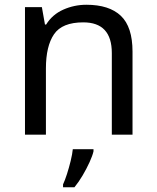

<svg xmlns="http://www.w3.org/2000/svg" viewBox="-20 -566 658 807"><path d="M343 -546Q439 -546 488 -499.5Q537 -453 537 -349V0H450V-343Q450 -472 330 -472Q241 -472 207 -422Q173 -372 173 -278V0H85V-536H156L169 -463H174Q200 -505 246 -525.5Q292 -546 343 -546ZM373 70Q369 88 356.5 115.5Q344 143 327.5 171Q311 199 293 221H245V209Q253 192 261.5 165.5Q270 139 277 110.5Q284 82 286 61H373Z"/></svg>

Font: Noto Sans Yi
Style: Regular
Weight: 400
Designer: Monotype Design Team
Foundry: Monotype Imaging Inc.
Version: Version 2.002; ttfautohint (v1.8.4.7-5d5b)